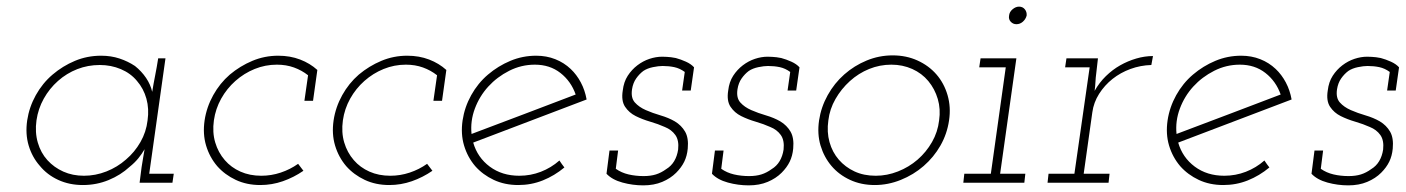

<svg xmlns="http://www.w3.org/2000/svg" viewBox="-20 -551 4239 579"><path d="M62 -188Q68 -228 88 -264Q108 -300 138.5 -326Q169 -352 206 -367.5Q243 -383 285 -383Q315 -383 340.5 -374.5Q366 -366 387 -352Q407 -336 420.5 -316Q434 -296 439 -274Q443 -299 448 -324Q453 -349 457 -375H479L430 -27H504L500 0H401L407 -47Q409 -61 411.5 -74.5Q414 -88 416 -101Q408 -87 397 -73.5Q386 -60 371 -48Q344 -23 307.5 -8Q271 7 230 7Q189 7 155.5 -8.5Q122 -24 100 -51Q77 -77 66.5 -112Q56 -147 62 -188ZM90 -188Q85 -152 94 -121Q103 -90 123 -68Q143 -46 171 -33.5Q199 -21 233 -21Q268 -21 301 -34Q334 -47 360 -70Q386 -92 403.5 -122.5Q421 -153 425 -188Q430 -223 421.5 -253.5Q413 -284 393 -307Q374 -330 344.5 -342.5Q315 -355 281 -355Q245 -355 213 -342.5Q181 -330 155 -307Q129 -284 112 -253.5Q95 -223 90 -188Z M895 -36Q866 -16 833 -4.5Q800 7 765 7Q724 7 691 -8.5Q658 -24 635 -50Q612 -77 601.5 -112Q591 -147 597 -188Q603 -228 623 -264Q643 -300 673 -326Q704 -352 741 -367.5Q778 -383 819 -383Q855 -383 885 -371.5Q915 -360 937 -340L924 -247H898L909 -324Q890 -339 866.5 -347.5Q843 -356 815 -356Q780 -356 748 -343Q716 -330 690 -307Q664 -284 647 -253.5Q630 -223 625 -188Q620 -152 629 -121.5Q638 -91 658 -68Q677 -46 705 -33.5Q733 -21 768 -21Q798 -21 826.5 -30.5Q855 -40 879 -57Z M1284 -36Q1255 -16 1222 -4.5Q1189 7 1154 7Q1113 7 1080 -8.5Q1047 -24 1024 -50Q1001 -77 990.5 -112Q980 -147 986 -188Q992 -228 1012 -264Q1032 -300 1062 -326Q1093 -352 1130 -367.5Q1167 -383 1208 -383Q1244 -383 1274 -371.5Q1304 -360 1326 -340L1313 -247H1287L1298 -324Q1279 -339 1255.5 -347.5Q1232 -356 1204 -356Q1169 -356 1137 -343Q1105 -330 1079 -307Q1053 -284 1036 -253.5Q1019 -223 1014 -188Q1009 -152 1018 -121.5Q1027 -91 1047 -68Q1066 -46 1094 -33.5Q1122 -21 1157 -21Q1187 -21 1215.5 -30.5Q1244 -40 1268 -57Z M1749 -251Q1663 -218 1578 -186Q1493 -154 1407 -121Q1420 -76 1457 -48.5Q1494 -21 1546 -21Q1580 -21 1611 -33Q1642 -45 1667 -67Q1671 -61 1674.5 -56Q1678 -51 1682 -46Q1652 -21 1617 -7Q1582 7 1543 7Q1502 7 1469 -8.5Q1436 -24 1413 -50Q1390 -77 1379.5 -112Q1369 -147 1375 -188Q1381 -228 1401 -264Q1421 -300 1451.5 -326Q1482 -352 1519 -367.5Q1556 -383 1597 -383Q1628 -383 1654.5 -372.5Q1681 -362 1701 -343Q1719 -326 1731.5 -302.5Q1744 -279 1749 -251ZM1593 -356Q1552 -356 1515.5 -337.5Q1479 -319 1452.5 -290Q1426 -261 1412 -223.5Q1398 -186 1402 -147Q1482 -177 1559.5 -206.5Q1637 -236 1716 -266Q1702 -306 1670 -331Q1638 -356 1593 -356Z M1809 -27 1818 -97H1844L1837 -42Q1854 -30 1875.5 -25Q1897 -20 1921 -20Q1942 -20 1958 -25Q1974 -30 1989 -41Q2004 -50 2013 -65Q2022 -80 2025 -100Q2028 -128 2016.5 -144Q2005 -160 1985 -168Q1965 -177 1941 -184Q1917 -191 1897 -201Q1877 -211 1865 -229Q1853 -247 1858 -278Q1861 -304 1873 -322.5Q1885 -341 1902 -354Q1919 -367 1938.5 -373.5Q1958 -380 1977 -380Q1979 -380 1991 -379.5Q2003 -379 2018 -376Q2033 -372 2048.5 -365Q2064 -358 2073 -348L2063 -278H2037L2045 -334Q2030 -345 2013.5 -348.5Q1997 -352 1978 -352Q1966 -352 1949 -348.5Q1932 -345 1920 -337Q1908 -328 1898.5 -314.5Q1889 -301 1886 -282Q1882 -256 1894.5 -242Q1907 -228 1927.5 -219Q1948 -210 1972 -203Q1996 -196 2015 -185Q2035 -173 2046 -154Q2057 -135 2054 -103Q2052 -81 2043.5 -63.5Q2035 -46 2019 -30Q2002 -13 1977 -2.5Q1952 8 1920 8Q1888 8 1857 -0.5Q1826 -9 1809 -27Z M2127 -27 2136 -97H2162L2155 -42Q2172 -30 2193.5 -25Q2215 -20 2239 -20Q2260 -20 2276 -25Q2292 -30 2307 -41Q2322 -50 2331 -65Q2340 -80 2343 -100Q2346 -128 2334.5 -144Q2323 -160 2303 -168Q2283 -177 2259 -184Q2235 -191 2215 -201Q2195 -211 2183 -229Q2171 -247 2176 -278Q2179 -304 2191 -322.5Q2203 -341 2220 -354Q2237 -367 2256.5 -373.5Q2276 -380 2295 -380Q2297 -380 2309 -379.5Q2321 -379 2336 -376Q2351 -372 2366.5 -365Q2382 -358 2391 -348L2381 -278H2355L2363 -334Q2348 -345 2331.5 -348.5Q2315 -352 2296 -352Q2284 -352 2267 -348.5Q2250 -345 2238 -337Q2226 -328 2216.5 -314.5Q2207 -301 2204 -282Q2200 -256 2212.5 -242Q2225 -228 2245.5 -219Q2266 -210 2290 -203Q2314 -196 2333 -185Q2353 -173 2364 -154Q2375 -135 2372 -103Q2370 -81 2361.5 -63.5Q2353 -46 2337 -30Q2320 -13 2295 -2.5Q2270 8 2238 8Q2206 8 2175 -0.5Q2144 -9 2127 -27Z M2450 -188Q2456 -228 2476 -264Q2496 -300 2526 -326.5Q2556 -353 2593.5 -368.5Q2631 -384 2672 -384Q2713 -384 2747 -368.5Q2781 -353 2804 -326.5Q2827 -300 2837.5 -264Q2848 -228 2842 -188Q2836 -147 2816 -112Q2796 -77 2765.5 -50.5Q2735 -24 2696.5 -8.5Q2658 7 2618 7Q2577 7 2543.5 -8.5Q2510 -24 2487.5 -50.5Q2465 -77 2454.5 -112Q2444 -147 2450 -188ZM2478 -188Q2473 -153 2481.5 -122.5Q2490 -92 2509.5 -69.5Q2529 -47 2557 -34Q2585 -21 2621 -21Q2655 -21 2688 -34Q2721 -47 2747 -69.5Q2773 -92 2790.5 -122.5Q2808 -153 2812 -188Q2817 -222 2808 -252.5Q2799 -283 2779.5 -306.5Q2760 -330 2731 -343Q2702 -356 2668 -356Q2633 -356 2601 -343Q2569 -330 2543 -306.5Q2517 -283 2499.5 -252.5Q2482 -222 2478 -188Z M2888 -27H2968L3013 -348H2933L2937 -375H3045L2996 -27H3072L3069 0H2885ZM3023 -504Q3024 -515 3033.5 -523Q3043 -531 3053 -531Q3064 -531 3070.5 -523Q3077 -515 3076 -504Q3073 -493 3064.5 -485.5Q3056 -478 3045 -478Q3035 -478 3028 -485.5Q3021 -493 3023 -504Z M3142 -27H3220L3266 -348H3192L3196 -375H3291L3286 -331Q3284 -316 3283.5 -304.5Q3283 -293 3281 -277Q3295 -302 3315 -321.5Q3335 -341 3358 -354Q3381 -367 3406.5 -374.5Q3432 -382 3457 -382L3452 -355Q3419 -354 3389 -343Q3359 -332 3335 -313Q3311 -294 3294.5 -268Q3278 -242 3274 -212L3248 -27H3326L3323 0H3139Z M3875 -251Q3789 -218 3704 -186Q3619 -154 3533 -121Q3546 -76 3583 -48.5Q3620 -21 3672 -21Q3706 -21 3737 -33Q3768 -45 3793 -67Q3797 -61 3800.5 -56Q3804 -51 3808 -46Q3778 -21 3743 -7Q3708 7 3669 7Q3628 7 3595 -8.5Q3562 -24 3539 -50Q3516 -77 3505.5 -112Q3495 -147 3501 -188Q3507 -228 3527 -264Q3547 -300 3577.5 -326Q3608 -352 3645 -367.5Q3682 -383 3723 -383Q3754 -383 3780.5 -372.5Q3807 -362 3827 -343Q3845 -326 3857.5 -302.5Q3870 -279 3875 -251ZM3719 -356Q3678 -356 3641.5 -337.5Q3605 -319 3578.5 -290Q3552 -261 3538 -223.5Q3524 -186 3528 -147Q3608 -177 3685.5 -206.5Q3763 -236 3842 -266Q3828 -306 3796 -331Q3764 -356 3719 -356Z M3935 -27 3944 -97H3970L3963 -42Q3980 -30 4001.5 -25Q4023 -20 4047 -20Q4068 -20 4084 -25Q4100 -30 4115 -41Q4130 -50 4139 -65Q4148 -80 4151 -100Q4154 -128 4142.5 -144Q4131 -160 4111 -168Q4091 -177 4067 -184Q4043 -191 4023 -201Q4003 -211 3991 -229Q3979 -247 3984 -278Q3987 -304 3999 -322.5Q4011 -341 4028 -354Q4045 -367 4064.5 -373.5Q4084 -380 4103 -380Q4105 -380 4117 -379.5Q4129 -379 4144 -376Q4159 -372 4174.5 -365Q4190 -358 4199 -348L4189 -278H4163L4171 -334Q4156 -345 4139.5 -348.5Q4123 -352 4104 -352Q4092 -352 4075 -348.5Q4058 -345 4046 -337Q4034 -328 4024.5 -314.5Q4015 -301 4012 -282Q4008 -256 4020.5 -242Q4033 -228 4053.5 -219Q4074 -210 4098 -203Q4122 -196 4141 -185Q4161 -173 4172 -154Q4183 -135 4180 -103Q4178 -81 4169.5 -63.5Q4161 -46 4145 -30Q4128 -13 4103 -2.5Q4078 8 4046 8Q4014 8 3983 -0.5Q3952 -9 3935 -27Z"/></svg>

Font: Josefin Slab Light
Style: Italic
Weight: 300
Italic angle: -12°
Designer: Santiago Orozco
Foundry: Typemade
Version: Version 2.000